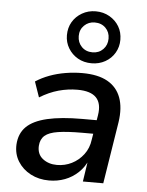

<svg xmlns="http://www.w3.org/2000/svg" viewBox="-55 -837 684 891"><g transform="rotate(5 286.5 -391.5)"><path d="M207 9Q159 9 121 -11Q83 -31 61.5 -65.5Q40 -100 42 -144Q45 -196 77 -227.5Q109 -259 173.5 -274Q238 -289 336 -289H416L406 -225H341Q272 -225 229.5 -218.5Q187 -212 167.5 -195Q148 -178 146 -147Q144 -108 171 -87Q198 -66 237 -66Q274 -66 306 -82Q338 -98 360.5 -127.5Q383 -157 388 -197L407 -312Q416 -367 390 -394.5Q364 -422 302 -422Q258 -422 214.5 -410Q171 -398 127 -371L102 -443Q131 -462 166 -475Q201 -488 240 -494.5Q279 -501 318 -501Q391 -501 435.5 -476Q480 -451 497.5 -403.5Q515 -356 505 -289L459 0H364L380 -106H385Q370 -69 342.5 -43Q315 -17 280.5 -4Q246 9 207 9ZM356 -550Q320 -550 292 -566Q264 -582 247.5 -609.5Q231 -637 231 -670Q231 -705 247 -732Q263 -759 291.5 -775.5Q320 -792 355 -792Q391 -792 419.5 -775.5Q448 -759 464 -732Q480 -705 480 -670Q480 -637 464 -609.5Q448 -582 419.5 -566Q391 -550 356 -550ZM356 -601Q386 -601 405.5 -621Q425 -641 425 -671Q425 -701 405.5 -720.5Q386 -740 355 -740Q326 -740 306 -720.5Q286 -701 286 -671Q286 -641 305.5 -621Q325 -601 356 -601Z"/></g></svg>

Font: Nunito Sans 10pt SemiBold
Style: Italic
Weight: 600
Italic angle: -9°
Designer: Vernon Adams
Foundry: Vernon Adams
Version: Version 3.101;gftools[0.9.27]